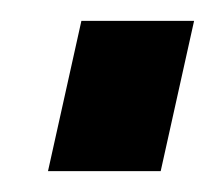

<svg xmlns="http://www.w3.org/2000/svg" viewBox="-20 -389 206 184"><path d="M134 -225H26L58 -369H166Z"/></svg>

Font: Storia Sans SemiBold
Style: Italic
Weight: 600
Italic angle: -13°
Designer: Campivisivi
Foundry: Accademia di Belle Arti di Urbino and students of MA course of Visual design
Version: Version 60.001;May 25, 2020;FontCreator 12.0.0.2522 64-bit